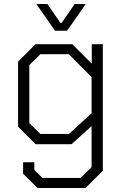

<svg xmlns="http://www.w3.org/2000/svg" viewBox="-20 -718 612 956"><path d="M492 -498V132L406 218H167L95 147V90H151V128L191 168H381L436 114V-90L336 0H157L70 -87V-411L157 -498H340L437 -401V-498ZM436 -334 323 -448H181L126 -394V-105L181 -51H323L436 -154ZM161 -698H216L281 -604H287L352 -698H407L314 -565H254Z"/></svg>

Font: Chakra Petch Light
Style: Regular
Weight: 300
Designer: Katatrad Aksorn Co.,Ltd.
Foundry: Cadson Demak Co.,Ltd.
Version: Version 1.000; ttfautohint (v1.6)